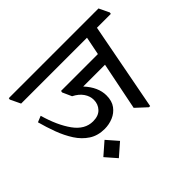

<svg xmlns="http://www.w3.org/2000/svg" viewBox="-162 -834 1146 1146"><g transform="rotate(-45 411.0 -261.0)"><path d="M309 -85Q252 -85 210.5 -112Q169 -139 140 -184Q111 -229 90.5 -284Q70 -339 55 -395L94 -411Q125 -302 174 -234Q223 -166 292 -166Q338 -166 362 -191.5Q386 -217 386 -254Q386 -285 366.5 -313.5Q347 -342 309 -361L283 -419L285 -430H596L619 -545H63L32 -610L34 -620H791L822 -555L820 -545H703L597 10H587L520 -52L581 -355H397Q458 -289 458 -219Q458 -172 436 -142.5Q414 -113 380 -99Q346 -85 309 -85ZM323 30 245 98 184 28 262 -40Z"/></g></svg>

Font: Tiro Devanagari Sanskrit
Style: Italic
Weight: 400
Italic angle: -11°
Designer: Devanagari: John Hudson & Fiona Ross, assisted by Paul Hanslow. Latin: John Hudson with Paul Hanslow, assisted by Kaja S
Foundry: Tiro Typeworks Ltd.
Version: Version 1.52